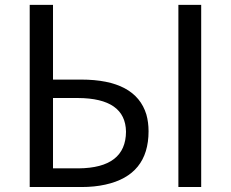

<svg xmlns="http://www.w3.org/2000/svg" viewBox="-20 -753 931 773"><path d="M99.6 0V-733.4H193.4V-432.6H306.6Q526.4 -432.6 569.3 -292Q578.1 -260.7 578.1 -224.6Q578.1 -47.9 404.3 -9.8Q360.4 0 307.6 0ZM193.4 -75.2H296.9Q486.3 -77.1 487.3 -222.7Q485.4 -357.4 293.9 -358.4H193.4ZM698.2 0V-733.4H790V0Z"/></svg>

Font: Taipei Sans TC Beta
Style: Regular
Weight: 400
Designer: JT Foundry
Foundry: JT Foundry
Version: Version 1.000